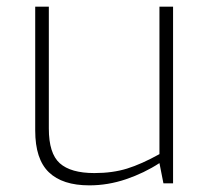

<svg xmlns="http://www.w3.org/2000/svg" viewBox="-20 -552 624 578"><path d="M86 -159V-532H127V-165Q127 -90 160 -60.5Q193 -31 264 -31Q319 -31 362.5 -44.5Q406 -58 460 -88V-532H501V0H472L460 -61Q414 -31 359.5 -12.5Q305 6 249 6Q168 6 127 -33.5Q86 -73 86 -159Z"/></svg>

Font: Exo ExtraLight
Style: Regular
Weight: 275
Designer: Natanael Gama
Foundry: Natanael Gama
Version: Version 1.500; ttfautohint (v1.6)